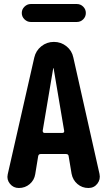

<svg xmlns="http://www.w3.org/2000/svg" viewBox="-20 -940 540 960"><path d="M292 -275.4Q296.9 -275.4 299.3 -278.3Q301.8 -281.2 300.8 -286.1L248 -598.6Q248 -599.6 247.1 -599.6Q246.1 -599.6 246.1 -598.6L193.4 -286.1Q193.4 -281.2 195.8 -278.3Q198.2 -275.4 202.1 -275.4ZM346.7 -652.3 477.5 -70.3Q483.4 -43 466.8 -21.5Q450.2 0 421.9 0Q390.6 0 367.2 -20Q343.8 -40 337.9 -71.3L323.2 -159.2Q322.3 -169.9 309.6 -169.9H183.6Q172.9 -169.9 170.9 -159.2L156.2 -69.3Q151.4 -39.1 128.4 -19.5Q105.5 0 74.2 0Q46.9 0 29.8 -21Q12.7 -42 18.6 -68.4L151.4 -652.3Q159.2 -686.5 186.5 -708.5Q213.9 -730.5 249.5 -730.5Q285.2 -730.5 312.5 -708.5Q339.8 -686.5 346.7 -652.3ZM133.8 -919.9H364.3Q382.8 -919.9 396 -906.7Q409.2 -893.6 409.2 -875Q409.2 -856.4 396 -843.3Q382.8 -830.1 364.3 -830.1H133.8Q116.2 -830.1 102.5 -843.3Q88.9 -856.4 88.9 -875Q88.9 -893.6 102.5 -906.7Q116.2 -919.9 133.8 -919.9Z"/></svg>

Font: Rounded-X Mgen+ 1mn bold
Style: Bold
Weight: 700
Designer: [Source Han Sans]
Ryoko NISHIZUKA  (kana & ideographs); Paul D. Hunt (Latin, Greek & Cyrillic); Wenlong ZHANG  (bopomofo
Version: Version 1.059.20150602